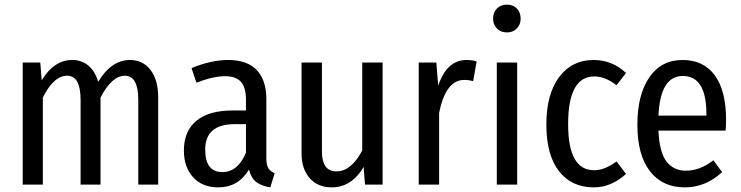

<svg xmlns="http://www.w3.org/2000/svg" viewBox="-20 -797 3198 829"><path d="M541 -538Q597 -538 630 -495Q663 -452 663 -377V0H577V-366Q577 -470 519 -470Q463 -470 414 -376V0H328V-366Q328 -470 270 -470Q212 -470 165 -376V0H78V-527H154L160 -450Q213 -538 292 -538Q333 -538 362 -513.5Q391 -489 404 -444Q461 -538 541 -538Z M1130 -114Q1130 -85 1138.5 -71Q1147 -57 1166 -49L1147 12Q1108 6 1086 -11.5Q1064 -29 1055 -65Q1009 12 922 12Q854 12 814 -31.5Q774 -75 774 -147Q774 -231 828 -275.5Q882 -320 984 -320H1042V-366Q1042 -420 1020 -444Q998 -468 952 -468Q901 -468 828 -440L807 -503Q892 -538 965 -538Q1048 -538 1089 -494Q1130 -450 1130 -370ZM940 -54Q1007 -54 1042 -138V-261H994Q866 -261 866 -151Q866 -54 940 -54Z M1632 -527V0H1556L1550 -76Q1498 12 1412 12Q1352 12 1317 -28Q1282 -68 1282 -134V-527H1370V-143Q1370 -57 1433 -57Q1496 -57 1544 -147V-527Z M1995 -538Q2018 -538 2038 -532L2023 -447Q2001 -452 1985 -452Q1904 -452 1876 -309V0H1788V-527H1864L1872 -427Q1909 -538 1995 -538Z M2228 -716Q2228 -691 2211.5 -674Q2195 -657 2169 -657Q2142 -657 2125.5 -674Q2109 -691 2109 -716Q2109 -743 2125.5 -760Q2142 -777 2169 -777Q2196 -777 2212 -760Q2228 -743 2228 -716ZM2213 -527V0H2125V-527Z M2543 -538Q2623 -538 2683 -482L2642 -429Q2593 -467 2546 -467Q2433 -467 2433 -261Q2433 -62 2545 -62Q2591 -62 2642 -100L2683 -46Q2619 12 2544 12Q2448 12 2393.5 -58Q2339 -128 2339 -259Q2339 -390 2394 -464Q2449 -538 2543 -538Z M3115 -279Q3115 -257 3113 -233H2823Q2827 -140 2857.5 -100Q2888 -60 2941 -60Q3003 -60 3060 -105L3098 -54Q3027 12 2937 12Q2840 12 2786 -58Q2732 -128 2732 -258Q2732 -388 2783.5 -463Q2835 -538 2927 -538Q3018 -538 3066.5 -471.5Q3115 -405 3115 -279ZM3030 -298V-305Q3030 -469 2928 -469Q2831 -469 2823 -298Z"/></svg>

Font: Fira Sans Condensed
Style: Regular
Weight: 400
Width: 3
Designer: Carrois Corporate & Edenspiekermann AG
Foundry: Carrois Corporate GbR & Edenspiekermann AG
Version: Version 4.202;PS 004.202;hotconv 1.0.88;makeotf.lib2.5.64775